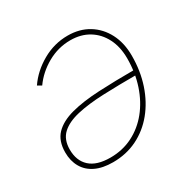

<svg xmlns="http://www.w3.org/2000/svg" viewBox="-130 -672 798 804"><g transform="rotate(-30 269.0 -269.5)"><path d="M294.9 -546.9Q352.1 -546.9 395 -520.8Q438 -494.6 462.2 -448Q486.3 -401.4 486.3 -339.8Q486.3 -266.1 465.1 -202.6Q443.8 -139.2 405 -91.8Q366.2 -44.4 313 -18.3Q259.8 7.8 195.8 7.8Q145.5 7.8 111.3 -8.8Q77.1 -25.4 59.6 -56.2Q42 -86.9 42 -127.9Q42 -183.1 72 -214.4Q102.1 -245.6 158 -260.5Q213.9 -275.4 292.5 -279.3Q371.1 -283.2 467.8 -283.2V-260.7Q377 -260.7 302.7 -257.8Q228.5 -254.9 175.3 -242.7Q122.1 -230.5 93.3 -203.9Q64.5 -177.2 64.5 -128.9Q64.5 -74.7 97.4 -44.7Q130.4 -14.6 195.8 -14.6Q254.9 -14.6 304 -39.3Q353 -64 388.7 -108.2Q424.3 -152.3 444.1 -211.4Q463.9 -270.5 463.9 -339.8Q463.9 -395.5 442.6 -437Q421.4 -478.5 383.5 -501.5Q345.7 -524.4 294.9 -524.4Q235.8 -524.4 183.6 -494.9Q131.3 -465.3 98.6 -418.9L79.6 -430.2Q114.7 -481.4 172.4 -514.2Q230 -546.9 294.9 -546.9Z"/></g></svg>

Font: Inter 18pt Thin
Style: Italic
Weight: 250
Italic angle: -9.3988°
Version: Version 4.001;git-66647c0bb